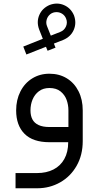

<svg xmlns="http://www.w3.org/2000/svg" viewBox="-20 -774 539 1045"><path d="M249.1 -82.7Q213 -82.7 190.1 -93.4Q167.1 -104.1 156.5 -124.1Q145.9 -144.2 145.9 -173.1Q145.9 -205.6 157.5 -233Q169.1 -260.4 192.1 -277.7Q215.1 -295 249.1 -295Q286.3 -295 309.3 -276.6Q332.3 -258.1 342.4 -230.7Q352.4 -203.3 352.4 -173.1V-82.7ZM430.3 -173.1Q430.3 -232.2 407.4 -277.4Q384.5 -322.7 343.5 -347.8Q302.4 -372.8 249.1 -372.8Q196.9 -372.8 155.6 -347.3Q114.3 -321.8 91.1 -276.2Q67.9 -230.6 67.9 -173.1Q67.9 -91.6 113.4 -45.8Q159 0 249.1 0H351.2Q351.2 53.6 330.1 91.3Q309.1 129.1 270.9 148.5Q232.7 167.9 182.2 167.9H64.6V250.7H182.2Q250.7 250.7 307.3 218.6Q363.9 186.6 397.1 128.3Q430.3 70 430.3 -6.2ZM230.2 -519.4 239 -497.7 282.2 -514.6 273.4 -536.8 325.2 -557.1Q365.5 -574.5 381.6 -611.8Q397.6 -649 382.7 -690.3Q365.7 -730.1 328.4 -746.2Q291.2 -762.3 250.4 -747.1Q210.3 -729.9 194.1 -692.7Q177.9 -655.4 192.8 -614.4L213.1 -562.8L106.7 -520.5L123.6 -477.4ZM339.7 -672.7Q348.4 -651.5 339.2 -630.2Q329.9 -608.8 308.2 -600.4L256.5 -580L235.8 -632Q229.1 -648.8 234 -666.8Q238.9 -684.7 253.2 -696.4Q267.6 -708 287.6 -708Q304.9 -708 319.2 -698.5Q333.5 -689 339.7 -672.7Z"/></svg>

Font: Arad-FD-VF Thin
Style: Regular
Weight: 100
Designer: Mohammad Darvishi
Version: Version 1.010;September 21, 2024;FontCreator 15.0.0.2992 64-